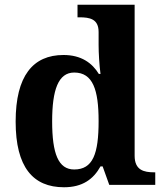

<svg xmlns="http://www.w3.org/2000/svg" viewBox="-20 -780 689 810"><path d="M250 10C328 10 374 -24 404 -78H413L441 0H635V-53H631C587 -53 548 -62 548 -123V-760H307V-707H315C359 -707 396 -700 396 -645V-590C396 -558 399 -505 404 -468H397C369 -514 323 -548 248 -548C119 -548 46 -460 46 -267C46 -75 119 10 250 10ZM293 -65C226 -65 200 -132 200 -268C200 -401 226 -474 293 -474C372 -474 396 -401 396 -269C396 -131 372 -65 293 -65Z"/></svg>

Font: Noto Serif Test
Style: Bold
Weight: 700
Version: Version 1.000